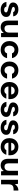

<svg xmlns="http://www.w3.org/2000/svg" viewBox="2542 -3094 565 5688"><g transform="rotate(90 2824.0 -250.5)"><path d="M272 12Q203 12 152.5 -10Q102 -32 72.5 -70.5Q43 -109 38 -159H173Q178 -140 190 -124.5Q202 -109 222.5 -100Q243 -91 270 -91Q297 -91 314 -98.5Q331 -106 339.5 -118.5Q348 -131 348 -145Q348 -166 336 -177Q324 -188 300.5 -195.5Q277 -203 245 -209Q210 -217 175.5 -227Q141 -237 114 -253Q87 -269 70.5 -294Q54 -319 54 -356Q54 -400 78 -436Q102 -472 148 -492.5Q194 -513 258 -513Q349 -513 402.5 -472Q456 -431 465 -359H338Q333 -383 312 -396Q291 -409 258 -409Q222 -409 203.5 -396.5Q185 -384 185 -364Q185 -350 197 -339Q209 -328 232.5 -320.5Q256 -313 288 -305Q345 -293 388.5 -278Q432 -263 457.5 -234.5Q483 -206 483 -153Q484 -105 458 -67.5Q432 -30 384.5 -9Q337 12 272 12Z M784 12Q723 12 679.5 -13.5Q636 -39 613 -89.5Q590 -140 590 -213V-501H725V-227Q725 -165 750 -133.5Q775 -102 829 -102Q863 -102 889.5 -117.5Q916 -133 931 -163Q946 -193 946 -236V-501H1081V0H962L952 -82Q929 -40 886 -14Q843 12 784 12Z M1457 12Q1381 12 1322 -21.5Q1263 -55 1230 -114Q1197 -173 1197 -249Q1197 -327 1230 -386Q1263 -445 1322 -479Q1381 -513 1457 -513Q1554 -513 1619.5 -462.5Q1685 -412 1703 -324H1560Q1551 -358 1523 -378Q1495 -398 1456 -398Q1421 -398 1393.5 -380.5Q1366 -363 1350 -330Q1334 -297 1334 -251Q1334 -216 1343.5 -189Q1353 -162 1369 -142.5Q1385 -123 1407.5 -113Q1430 -103 1456 -103Q1482 -103 1503 -111.5Q1524 -120 1539.5 -137Q1555 -154 1560 -178H1703Q1685 -91 1619 -39.5Q1553 12 1457 12Z M2063 12Q1987 12 1928 -21.5Q1869 -55 1836 -114Q1803 -173 1803 -249Q1803 -327 1836 -386Q1869 -445 1928 -479Q1987 -513 2063 -513Q2160 -513 2225.5 -462.5Q2291 -412 2309 -324H2166Q2157 -358 2129 -378Q2101 -398 2062 -398Q2027 -398 1999.5 -380.5Q1972 -363 1956 -330Q1940 -297 1940 -251Q1940 -216 1949.5 -189Q1959 -162 1975 -142.5Q1991 -123 2013.5 -113Q2036 -103 2062 -103Q2088 -103 2109 -111.5Q2130 -120 2145.5 -137Q2161 -154 2166 -178H2309Q2291 -91 2225 -39.5Q2159 12 2063 12Z M2667 12Q2591 12 2532.5 -20.5Q2474 -53 2441.5 -111.5Q2409 -170 2409 -246Q2409 -324 2441 -384.5Q2473 -445 2531.5 -479Q2590 -513 2667 -513Q2742 -513 2798 -480.5Q2854 -448 2885.5 -392.5Q2917 -337 2917 -266Q2917 -256 2916.5 -243.5Q2916 -231 2915 -218H2505V-300H2780Q2778 -348 2746.5 -376Q2715 -404 2668 -404Q2633 -404 2604 -388.5Q2575 -373 2558.5 -341.5Q2542 -310 2542 -261V-232Q2542 -191 2557.5 -161Q2573 -131 2601 -114.5Q2629 -98 2666 -98Q2703 -98 2727.5 -114Q2752 -130 2765 -156H2903Q2888 -109 2855 -70.5Q2822 -32 2774.5 -10Q2727 12 2667 12Z M3233 12Q3164 12 3113.5 -10Q3063 -32 3033.5 -70.5Q3004 -109 2999 -159H3134Q3139 -140 3151 -124.5Q3163 -109 3183.5 -100Q3204 -91 3231 -91Q3258 -91 3275 -98.5Q3292 -106 3300.5 -118.5Q3309 -131 3309 -145Q3309 -166 3297 -177Q3285 -188 3261.5 -195.5Q3238 -203 3206 -209Q3171 -217 3136.5 -227Q3102 -237 3075 -253Q3048 -269 3031.5 -294Q3015 -319 3015 -356Q3015 -400 3039 -436Q3063 -472 3109 -492.5Q3155 -513 3219 -513Q3310 -513 3363.5 -472Q3417 -431 3426 -359H3299Q3294 -383 3273 -396Q3252 -409 3219 -409Q3183 -409 3164.5 -396.5Q3146 -384 3146 -364Q3146 -350 3158 -339Q3170 -328 3193.5 -320.5Q3217 -313 3249 -305Q3306 -293 3349.5 -278Q3393 -263 3418.5 -234.5Q3444 -206 3444 -153Q3445 -105 3419 -67.5Q3393 -30 3345.5 -9Q3298 12 3233 12Z M3764 12Q3695 12 3644.5 -10Q3594 -32 3564.5 -70.5Q3535 -109 3530 -159H3665Q3670 -140 3682 -124.5Q3694 -109 3714.5 -100Q3735 -91 3762 -91Q3789 -91 3806 -98.5Q3823 -106 3831.5 -118.5Q3840 -131 3840 -145Q3840 -166 3828 -177Q3816 -188 3792.5 -195.5Q3769 -203 3737 -209Q3702 -217 3667.5 -227Q3633 -237 3606 -253Q3579 -269 3562.5 -294Q3546 -319 3546 -356Q3546 -400 3570 -436Q3594 -472 3640 -492.5Q3686 -513 3750 -513Q3841 -513 3894.5 -472Q3948 -431 3957 -359H3830Q3825 -383 3804 -396Q3783 -409 3750 -409Q3714 -409 3695.5 -396.5Q3677 -384 3677 -364Q3677 -350 3689 -339Q3701 -328 3724.5 -320.5Q3748 -313 3780 -305Q3837 -293 3880.5 -278Q3924 -263 3949.5 -234.5Q3975 -206 3975 -153Q3976 -105 3950 -67.5Q3924 -30 3876.5 -9Q3829 12 3764 12Z M4331 12Q4255 12 4196.5 -20.5Q4138 -53 4105.5 -111.5Q4073 -170 4073 -246Q4073 -324 4105 -384.5Q4137 -445 4195.5 -479Q4254 -513 4331 -513Q4406 -513 4462 -480.5Q4518 -448 4549.5 -392.5Q4581 -337 4581 -266Q4581 -256 4580.5 -243.5Q4580 -231 4579 -218H4169V-300H4444Q4442 -348 4410.5 -376Q4379 -404 4332 -404Q4297 -404 4268 -388.5Q4239 -373 4222.5 -341.5Q4206 -310 4206 -261V-232Q4206 -191 4221.5 -161Q4237 -131 4265 -114.5Q4293 -98 4330 -98Q4367 -98 4391.5 -114Q4416 -130 4429 -156H4567Q4552 -109 4519 -70.5Q4486 -32 4438.5 -10Q4391 12 4331 12Z M4878 12Q4817 12 4773.5 -13.5Q4730 -39 4707 -89.5Q4684 -140 4684 -213V-501H4819V-227Q4819 -165 4844 -133.5Q4869 -102 4923 -102Q4957 -102 4983.5 -117.5Q5010 -133 5025 -163Q5040 -193 5040 -236V-501H5175V0H5056L5046 -82Q5023 -40 4980 -14Q4937 12 4878 12Z M5307 0V-501H5427L5439 -408Q5458 -441 5485 -464.5Q5512 -488 5547.5 -500.5Q5583 -513 5625 -513V-371H5582Q5551 -371 5525.5 -364Q5500 -357 5481 -341Q5462 -325 5452 -298Q5442 -271 5442 -230V0Z"/></g></svg>

Font: DM Sans 17pt
Style: Bold
Weight: 700
Version: Version 4.004;gftools[0.9.30]